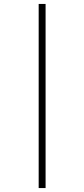

<svg xmlns="http://www.w3.org/2000/svg" viewBox="-20 -731 426 973"><path d="M176 222V-711H211V222Z"/></svg>

Font: Ysabeau ExtraLight
Style: Regular
Weight: 250
Designer: Christian Thalmann (Catharsis Fonts)
Version: Version 2.002